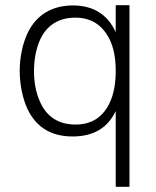

<svg xmlns="http://www.w3.org/2000/svg" viewBox="-20 -524 601 740"><path d="M426 -504V-400C395 -468 340 -503 261 -503C180 -503 120 -466 87 -398C67 -356 56 -303 56 -251C56 -207 64 -160 79 -120C111 -39 171 2 260 2C341 2 396 -32 426 -96V196H479V-504ZM400 -122C374 -72 333 -44 271 -44C207 -44 158 -73 132 -137C118 -169 111 -209 111 -250C111 -297 120 -339 135 -372C160 -426 206 -456 270 -456C333 -456 375 -426 401 -375C419 -340 426 -298 426 -251C426 -207 420 -161 400 -122Z"/></svg>

Font: Arthouse Owned Light
Style: Regular
Weight: 300
Designer: Jeremy Tribby
Foundry: Tribby Type
Version: Version 1.000;PS 001.000;hotconv 1.0.88;makeotf.lib2.5.64775